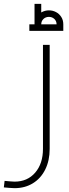

<svg xmlns="http://www.w3.org/2000/svg" viewBox="-80 -734 359 1001"><path d="M-4 247Q-17 247 -31.5 245.5Q-46 244 -60 243L-56 209Q-42 210 -28.5 211.5Q-15 213 -4 213Q63 213 103.5 166Q144 119 144 42V-500H179V42Q179 103 156 149.5Q133 196 91.5 221.5Q50 247 -4 247ZM100 -607Q100 -629 110.5 -645.5Q121 -662 138.5 -671Q156 -680 175 -680Q195 -680 212 -671Q229 -662 239.5 -645.5Q250 -629 250 -607H215Q215 -624 203.5 -635Q192 -646 175 -646Q158 -646 146.5 -635Q135 -624 135 -607ZM73 -573V-607H250V-573ZM100 -607V-714H135V-607Z"/></svg>

Font: TitilliumWeb ExtraLight
Style: Regular
Weight: 400
Designer: Mohamed Gaber, Accademia di Belle Arti di Urbino and others
Foundry: Kief Type Foundry, Accademia di Belle Arti di Urbino and others
Version: Version 3.000; ttfautohint (v1.8.2)